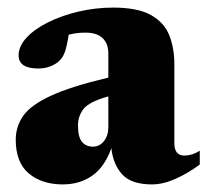

<svg xmlns="http://www.w3.org/2000/svg" viewBox="-20 -471 546 506"><path d="M506.5 -37.5Q477.5 -15.5 443.8 -0.2Q410 15 380.5 15Q326 15 302 -11.5Q278 -38 273.5 -80.5Q255.5 -30.5 222.8 -7.8Q190 15 145.5 15Q90.5 15 56 -13.8Q21.5 -42.5 21.5 -103Q21.5 -137.5 41.2 -165.8Q61 -194 113.8 -218.5Q166.5 -243 265.5 -266.5V-330.5Q265.5 -355.5 250.8 -370.2Q236 -385 205 -385Q181.5 -385 161 -379.5Q156 -348 151 -334.2Q146 -320.5 139 -313.5Q131 -304 115.2 -297.2Q99.5 -290.5 81 -290.5Q29 -290.5 29 -325Q29 -349 50 -371.8Q71 -394.5 106.8 -412.2Q142.5 -430 187 -440.5Q231.5 -451 278.5 -451Q343 -451 378 -431.2Q413 -411.5 426.2 -377.8Q439.5 -344 439.5 -301.5V-93.5Q439.5 -61 466 -61Q474.5 -61 484.8 -63.8Q495 -66.5 506.5 -74ZM185.5 -140.5Q185.5 -110 196 -97.2Q206.5 -84.5 225 -84.5Q242.5 -84.5 254 -99.2Q265.5 -114 265.5 -135V-217Q214 -202.5 199.8 -183.5Q185.5 -164.5 185.5 -140.5Z"/></svg>

Font: Newsreader 16pt ExtraBold
Style: Regular
Weight: 800
Designer: Hugues Gentile
Foundry: Production Type
Version: Version 1.003; ttfautohint (v1.8.3)